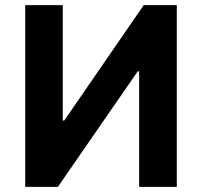

<svg xmlns="http://www.w3.org/2000/svg" viewBox="-20 -727 786 747"><path d="M224.2 -707V-258.1H230L539.1 -707H667.8V0H521.4V-449.1H515.6L205.2 0H78.1V-707Z"/></svg>

Font: Pretendard Std Variable
Style: Regular
Weight: 400
Designer: Base glyphs from Inter by Rasmus Andersson; Hangeul glyphs from Noto Sans CJK(Source Han Sans) by Jang Soo-young and Kan
Foundry: Kil Hyung-jin
Version: Version 1.309;Glyphs 3.2 (3225)